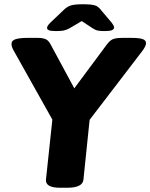

<svg xmlns="http://www.w3.org/2000/svg" viewBox="-20 -880 706 902"><path d="M262 2Q192 2 196 -37L226 -318L45 -641Q34 -660 34 -673Q34 -690 53.5 -696Q73 -702 109 -702H156Q181 -702 194.5 -696Q208 -690 218 -671L329 -465L482 -671Q496 -690 510.5 -696Q525 -702 554 -702H598Q634 -702 650 -696.5Q666 -691 666 -677Q666 -664 649 -641L401 -317L372 -36Q368 2 296 2ZM243 -734Q218 -734 209.5 -738Q201 -742 201 -749Q201 -758 216 -773L278 -832Q295 -849 313 -854.5Q331 -860 370 -860Q410 -860 426.5 -854.5Q443 -849 456 -831L505 -773Q511 -765 513.5 -759.5Q516 -754 516 -751Q516 -743 506.5 -738.5Q497 -734 471 -734Q451 -734 439 -736.5Q427 -739 414 -748L364 -781L308 -748Q292 -739 278.5 -736.5Q265 -734 243 -734Z"/></svg>

Font: Asap Semi Expanded Semi Expanded ExtraBold
Style: Italic
Weight: 800
Width: 6
Italic angle: -6°
Designer: Pablo Cosgaya
Foundry: Omnibus-Type
Version: Version 3.001; ttfautohint (v1.8.4.7-5d5b)